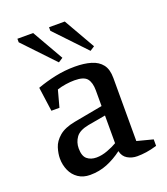

<svg xmlns="http://www.w3.org/2000/svg" viewBox="-135 -814 797 918"><g transform="rotate(-20 263.5 -354.5)"><path d="M166 11Q131 11 106 -6Q81 -23 68.5 -51.5Q56 -80 56 -112Q56 -137 65 -166Q74 -195 102 -219Q130 -243 183 -253L329 -280V-360Q329 -399 313 -419.5Q297 -440 249 -440Q228 -440 204.5 -436.5Q181 -433 160 -426L137 -341H96L79 -464Q123 -480 172 -490.5Q221 -501 273 -501Q320 -501 355 -490.5Q390 -480 409 -455.5Q428 -431 428 -387V-66L509 -45V-12Q479 -3 454.5 0.5Q430 4 408 4Q381 4 359 -9Q337 -22 331 -50Q294 -22 253.5 -5.5Q213 11 166 11ZM223 -57Q250 -57 279.5 -68Q309 -79 329 -91V-232L239 -216Q192 -207 174.5 -182.5Q157 -158 157 -127Q157 -88 175.5 -72.5Q194 -57 223 -57ZM370 -546 222 -702V-720H302L393 -561ZM209 -546 61 -702V-720H141L232 -561Z"/></g></svg>

Font: Manuale Medium
Style: Regular
Weight: 500
Designer: Eduardo Tunni / Pablo Cosgaya
Foundry: Eduardo Tunni / Pablo Cosgaya
Version: Version 1.002